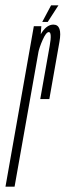

<svg xmlns="http://www.w3.org/2000/svg" viewBox="-58 -698 245 718"><path d="M92.5 -327.5H126.5Q152.5 -476 164.2 -541Q176 -606 141.5 -606Q118.5 -606 99.2 -577.8Q80 -549.5 73.5 -511.5L84.5 -498Q88.5 -519.5 101.5 -548.8Q114.5 -578 124.5 -578Q137 -578 127.8 -526.2Q118.5 -474.5 92.5 -327.5ZM-37.5 0H-3.5L92.5 -541.5L96.5 -600H68.5ZM100 -616H120.5L160.5 -678H133Z"/></svg>

Font: Anybody UltraCondensed ExtraLight
Style: Italic
Weight: 250
Width: 1
Italic angle: -10°
Version: Version 1.113;gftools[0.9.25]